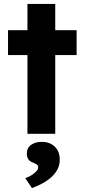

<svg xmlns="http://www.w3.org/2000/svg" viewBox="-20 -683 434 980"><path d="M120 0V-402H21V-529H120V-663H262V-529H371V-402H262V0ZM109 226Q123 222 138 213Q153 204 164 193Q175 182 175 170Q175 163 170 158.5Q165 154 153 149Q133 142 125 130.5Q117 119 117 101Q117 72 138.5 56.5Q160 41 194 41Q233 41 259 65Q285 89 285 133Q285 157 275 178Q265 199 246.5 217Q228 235 202 250Q176 265 143 277Z"/></svg>

Font: Our Lexend SemiBold
Style: Regular
Weight: 600
Designer: Bonnie Shaver-Troup, Thomas Jockin
Foundry: Lexend
Version: Version 1.007